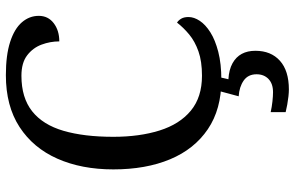

<svg xmlns="http://www.w3.org/2000/svg" viewBox="-195 -569 1004 654"><g transform="rotate(-90 307.0 -242.0)"><path d="M361 10Q262 10 194 -36Q126 -82 91.5 -164.5Q57 -247 57 -358Q57 -466 93.5 -548.5Q130 -631 201.5 -677.5Q273 -724 378 -724Q446 -724 491 -709.5Q536 -695 558 -669.5Q580 -644 580 -612Q580 -580 555 -561Q530 -542 493 -542Q493 -573 482 -602.5Q471 -632 445.5 -651.5Q420 -671 376 -671Q301 -671 255 -634.5Q209 -598 188.5 -528Q168 -458 168 -358Q168 -269 189.5 -200.5Q211 -132 257 -94Q303 -56 376 -56Q425 -56 459 -68Q493 -80 516.5 -99.5Q540 -119 557 -141Q565 -136 570.5 -126.5Q576 -117 576 -102Q576 -83 563 -63.5Q550 -44 524 -27.5Q498 -11 457.5 -0.5Q417 10 361 10ZM329 240Q319 240 305.5 238.5Q292 237 278 234.5Q264 232 252 229V178Q270 182 288.5 184Q307 186 320 186Q349 186 365 170.5Q381 155 381 130Q381 101 359.5 86Q338 71 306 69L327 -9H374L364 34Q397 36 418.5 48Q440 60 450.5 79.5Q461 99 461 126Q461 179 427 209.5Q393 240 329 240Z"/></g></svg>

Font: Noto Serif Tibetan
Style: Regular
Weight: 400
Designer: Monotype Design Team
Foundry: Monotype Imaging Inc.
Version: Version 2.103